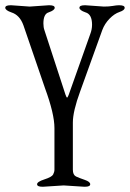

<svg xmlns="http://www.w3.org/2000/svg" viewBox="-23 -425 494 730"><path d="M299 -405H302L372 -400Q392 -400 406 -402.5Q420 -405 428 -405H431Q451 -405 451 -395.5Q451 -386 431.5 -379.5Q412 -373 393.5 -354Q375 -335 366 -311L282 -78Q254 -2 254 41V220Q254 240 266 246Q279 252 299.5 259Q320 266 320 275.5Q320 285 300 285H297L219 280L141 285H138Q118 285 118 275.5Q118 266 146 257Q174 248 179 238.5Q184 229 184 220V62Q184 8 148 -90L66 -329Q52 -368 20 -378Q-3 -386 -3 -395.5Q-3 -405 17 -405H20L90 -400L162 -405H165Q185 -405 185 -395.5Q185 -386 162 -378Q142 -372 142 -336Q142 -321 146 -310L226 -65Q230 -54 232 -54Q234 -54 238 -64L320 -295Q327 -313 327 -331Q327 -371 302 -378Q279 -386 279 -395.5Q279 -405 299 -405Z"/></svg>

Font: EB Garamond
Style: Regular
Weight: 400
Version: Version 0.012